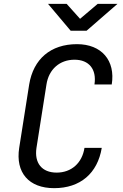

<svg xmlns="http://www.w3.org/2000/svg" viewBox="-20 -970 640 1000"><path d="M348 -810H431L592 -950H489L397 -872L327 -950H230ZM262 10C398 10 488 -67 510 -200H420C408 -121 352 -71 275 -71C198 -71 158 -121 170 -200L222 -530C234 -609 291 -659 368 -659C444 -659 484 -609 472 -530H562C582 -655 509 -740 381 -740C244 -740 154 -663 132 -530L80 -200C60 -71 130 10 262 10Z"/></svg>

Font: JetBrains Mono
Style: Italic
Weight: 400
Italic angle: -9°
Monospace: yes
Designer: Philipp Nurullin, Konstantin Bulenkov
Foundry: JetBrains
Version: Version 2.305